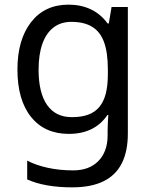

<svg xmlns="http://www.w3.org/2000/svg" viewBox="-20 -566 655 826"><path d="M275 -546Q328 -546 370.5 -526Q413 -506 443 -465H448L460 -536H530V9Q530 85 504 136.5Q478 188 425 214Q372 240 290 240Q232 240 183.5 231.5Q135 223 97 206V125Q135 145 186 156Q237 167 295 167Q364 167 403.5 126.5Q443 86 443 16V-5Q443 -17 444 -39.5Q445 -62 446 -71H442Q414 -30 372.5 -10Q331 10 276 10Q172 10 113.5 -63Q55 -136 55 -267Q55 -395 113.5 -470.5Q172 -546 275 -546ZM287 -472Q242 -472 210.5 -448Q179 -424 162.5 -378Q146 -332 146 -266Q146 -167 182.5 -114.5Q219 -62 289 -62Q330 -62 359 -72.5Q388 -83 407 -105.5Q426 -128 435 -163Q444 -198 444 -246V-267Q444 -340 427.5 -385Q411 -430 376 -451Q341 -472 287 -472Z"/></svg>

Font: ukorean85
Style: Book
Weight: 400
Designer: Jelle Bosma - Monotype Design Team
Foundry: Monotype Imaging Inc.
Version: Version 2.003